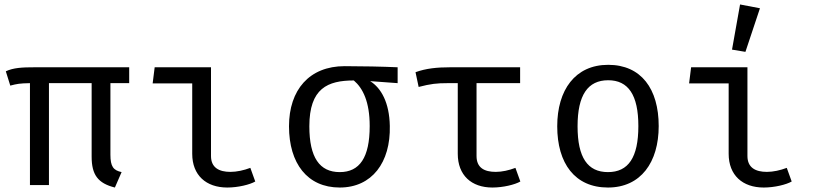

<svg xmlns="http://www.w3.org/2000/svg" viewBox="-20 -828 3640 859"><path d="M558 -456V-527H136C79 -527 40 -525 6 -509L26 -445C57 -453 67 -455 114 -456V0H199V-456H390V-127C390 -46 418 -8 494 11L524 -58C487 -66 474 -83 474 -136V-456Z M840 -455V-140C840 -44 902 11 997 11C1045 11 1098 -2 1122 -16L1100 -77C1071 -66 1039 -59 1011 -59C960 -59 924 -78 924 -130V-527H672L663 -455Z M1759 -527C1693 -530 1599 -532 1522 -532C1364 -532 1273 -426 1273 -263C1273 -97 1355 11 1500 11C1644 11 1728 -101 1724 -265C1722 -368 1686 -434 1636 -465L1759 -456ZM1500 -58C1410 -58 1364 -123 1364 -263C1364 -433 1446 -468 1563 -468C1604 -433 1634 -372 1634 -264C1634 -123 1589 -58 1500 -58Z M2286 -77C2257 -66 2226 -59 2198 -59C2146 -59 2112 -78 2112 -130V-456H2307V-527H1995C1935 -527 1886 -522 1839 -505L1853 -439C1907 -453 1934 -456 1983 -456H2028V-140C2028 -44 2089 11 2183 11C2231 11 2284 -2 2308 -16Z M2701 -538C2553 -538 2473 -425 2473 -263C2473 -97 2552 11 2700 11C2847 11 2927 -102 2927 -264C2927 -430 2849 -538 2701 -538ZM2701 -469C2791 -469 2836 -403 2836 -264C2836 -123 2791 -58 2700 -58C2609 -58 2564 -123 2564 -263C2564 -403 2610 -469 2701 -469Z M3291 -808 3255 -606 3315 -596 3380 -791ZM3240 -455V-140C3240 -44 3302 11 3397 11C3445 11 3498 -2 3522 -16L3500 -77C3471 -66 3439 -59 3411 -59C3360 -59 3324 -78 3324 -130V-527H3072L3063 -455Z"/></svg>

Font: FiraMono Nerd Font
Style: Regular
Weight: 400
Designer: Carrois Corporate & Edenspiekermann AG
Foundry: Carrois Corporate GbR & Edenspiekermann AG
Version: Version 003.206;Nerd Fonts 3.3.0